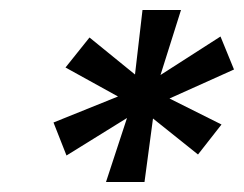

<svg xmlns="http://www.w3.org/2000/svg" viewBox="-20 -708 488 384"><path d="M192 -344 234 -472 113 -397 87 -463 216 -515 111 -573 159 -633 250 -559 265 -688H342L301 -558L421 -635L448 -569L319 -511L423 -459L376 -399L286 -471L269 -344Z"/></svg>

Font: Saira SemiCondensed
Style: Bold Italic
Weight: 700
Width: 4
Italic angle: -12°
Designer: Hector Gatti with collaboration of the Omnibus-Type team
Foundry: Omnibus-Type
Version: Version 1.101